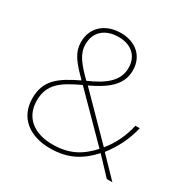

<svg xmlns="http://www.w3.org/2000/svg" viewBox="-164 -879 1030 1042"><g transform="rotate(30 351.0 -357.5)"><path d="M304 -725C206 -725 139 -666 139 -576C139 -507 176 -465 246 -395C129 -339 63 -291 63 -179C63 -57 153 10 281 10C400 10 471 -38 533 -105L632 0H667L549 -122C594 -180 630 -246 649 -328H622C606 -254 572 -189 532 -141L289 -388C393 -438 460 -489 460 -581C460 -670 395 -725 304 -725ZM304 -700C382 -700 433 -655 433 -581C433 -499 370 -450 269 -406C203 -472 166 -515 166 -576C166 -652 218 -700 304 -700ZM264 -377 516 -122C455 -56 391 -15 281 -15C167 -15 90 -74 90 -179C90 -282 151 -324 264 -377Z"/></g></svg>

Font: Noto Sans Gujarati UI Thin
Style: Regular
Weight: 100
Designer: Jelle Bosma - Monotype Design Team, Universal Thirst
Foundry: Monotype Imaging Inc.
Version: Version 2.106